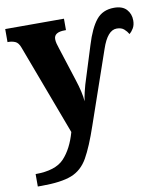

<svg xmlns="http://www.w3.org/2000/svg" viewBox="-89 -617 789 927"><g transform="rotate(-10 306.0 -153.0)"><path d="M21 240H40Q136 240 187 220Q238 200 268 147Q298 94 331 -3L454 -359Q483 -445 528 -445Q551 -445 564 -433.5Q577 -422 585 -408Q595 -416 604.5 -431.5Q614 -447 614 -470Q614 -502 594 -524Q574 -546 533 -546Q477 -546 445.5 -507Q414 -468 390 -389L332 -204Q328 -190 323 -169Q318 -148 315 -126Q312 -169 290 -236L237 -401Q233 -412 230 -424Q227 -436 227 -446Q227 -480 280 -480H286V-536H-2V-472H3Q20 -472 35.5 -465.5Q51 -459 60 -434L226 9Q204 88 161.5 133.5Q119 179 21 179Z"/></g></svg>

Font: Noto Serif SemiCondensed Extra
Style: Regular
Weight: 800
Width: 4
Designer: Monotype Design Team
Foundry: Monotype Imaging Inc.
Version: Version 1.002